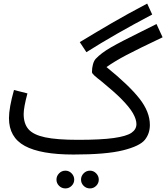

<svg xmlns="http://www.w3.org/2000/svg" viewBox="-20 -841 927 1071"><path d="M462 -550 425 -606Q519 -663 604 -712.5Q689 -762 801 -821L829 -760Q620 -650 462 -550ZM816 -144Q816 -96 788 -61Q760 -26 666 -2.5Q572 21 390 21Q207 21 118.5 -27Q30 -75 30 -182Q30 -239 58 -339L133 -320Q112 -241 112 -205Q112 -151 139 -120Q166 -89 231.5 -75Q297 -61 416 -61Q543 -61 614 -71Q685 -81 713 -100Q741 -119 741 -149Q741 -175 721.5 -209.5Q702 -244 652 -294Q620 -326 550 -384Q519 -408 506 -420Q493 -432 493 -439Q493 -462 498.5 -482Q504 -502 514 -513Q544 -545 598.5 -576.5Q653 -608 773 -667L853 -707L887 -633Q748 -567 684.5 -533.5Q621 -500 574 -467Q700 -365 758 -291Q816 -217 816 -144ZM295 161Q295 141 309.5 126Q324 111 345 111Q365 111 379.5 126Q394 141 394 161Q394 181 379.5 195.5Q365 210 345 210Q324 210 309.5 195.5Q295 181 295 161ZM432 161Q432 141 446.5 126Q461 111 482 111Q502 111 516.5 126Q531 141 531 161Q531 181 516.5 195.5Q502 210 482 210Q461 210 446.5 195.5Q432 181 432 161Z"/></svg>

Font: Noto Sans Arabic
Style: Regular
Weight: 400
Designer: Nadine Chahine
Foundry: Monotype Imaging Inc.
Version: Version 1.001